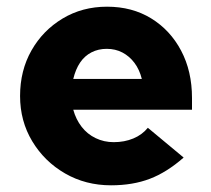

<svg xmlns="http://www.w3.org/2000/svg" viewBox="-20 -544 632 574"><path d="M312 10Q236 10 174.5 -25.5Q113 -61 76.5 -121.5Q40 -182 40 -257Q40 -333 74 -393Q108 -453 167 -488.5Q226 -524 300 -524Q375 -524 432 -489Q489 -454 521.5 -392.5Q554 -331 554 -251V-216H199Q207 -187 224 -165Q241 -143 266 -131Q291 -119 320 -119Q352 -119 378.5 -130Q405 -141 422 -162L529 -73Q479 -29 428 -9.5Q377 10 312 10ZM199 -308H404Q397 -336 382 -356Q367 -376 346 -387Q325 -398 299 -398Q274 -398 253.5 -387.5Q233 -377 219.5 -357Q206 -337 199 -308Z"/></svg>

Font: Red Hat Text
Style: Bold
Weight: 700
Designer: Pentagram, MCKL
Foundry: MCKL
Version: Version 1.030